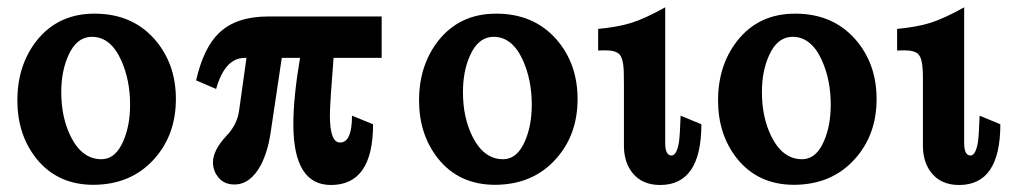

<svg xmlns="http://www.w3.org/2000/svg" viewBox="-20 -495 2820 534"><path d="M469.2 -219.7Q469.2 -120.1 409.2 -53.2Q345.2 18.6 239.7 19Q139.2 19 80.6 -54.7Q28.3 -121.1 28.3 -215.8Q28.3 -313 81.5 -381.3Q141.6 -457.5 243.7 -457Q346.7 -457 409.7 -386.2Q469.2 -318.4 469.2 -219.7ZM341.8 -204.1Q341.8 -272 317.4 -326.7Q288.1 -392.1 236.3 -392.6Q192.9 -392.6 169.9 -340.3Q150.4 -296.9 150.4 -238.8Q150.4 -168.9 176.3 -116.2Q208 -52.2 261.7 -52.2Q302.2 -52.2 323.7 -104.5Q341.8 -147 341.8 -204.1Z M1041.5 -334H907.7Q897.5 -206.5 897.5 -173.8Q897.5 -98.6 925.8 -98.6Q959 -98.6 959 -173.3L1017.6 -149.4Q1017.6 19.5 900.4 19.5Q795.9 19.5 795.9 -149.4Q795.9 -224.6 814.5 -334H763.7L731.9 -121.1Q724.6 -74.2 706.1 -37.1Q676.8 18.1 631.8 18.1Q604 18.1 588.1 -0.7Q572.3 -19.5 572.3 -43.5Q572.3 -76.7 608.9 -116.2Q639.6 -147.9 645 -187.5L665.5 -334H660.6Q605.5 -334 581.1 -247.6L525.4 -271.5Q546.9 -364.3 590.3 -404.3Q637.7 -449.2 726.6 -449.2H1041.5Z M1586.4 -219.7Q1586.4 -120.1 1526.4 -53.2Q1462.4 18.6 1356.9 19Q1256.3 19 1197.8 -54.7Q1145.5 -121.1 1145.5 -215.8Q1145.5 -313 1198.7 -381.3Q1258.8 -457.5 1360.8 -457Q1463.9 -457 1526.9 -386.2Q1586.4 -318.4 1586.4 -219.7ZM1459 -204.1Q1459 -272 1434.6 -326.7Q1405.3 -392.1 1353.5 -392.6Q1310.1 -392.6 1287.1 -340.3Q1267.6 -296.9 1267.6 -238.8Q1267.6 -168.9 1293.5 -116.2Q1325.2 -52.2 1378.9 -52.2Q1419.4 -52.2 1440.9 -104.5Q1459 -147 1459 -204.1Z M1930.7 -149.4Q1930.7 19.5 1815.9 19.5Q1767.1 19.5 1740.2 -12.7Q1715.8 -42 1715.3 -87.9V-261.7Q1715.3 -292.5 1714.8 -298.8Q1713.4 -332 1703.1 -343.5Q1692.9 -355 1663.6 -355Q1654.8 -355 1643.6 -354.5V-414.6Q1698.7 -419.9 1735.4 -431.2Q1774.9 -443.8 1830.1 -474.6V-97.2Q1830.1 -62.5 1847.7 -62.5Q1861.8 -62.5 1868.2 -98.6Q1871.1 -117.7 1873 -173.3Z M2418 -219.7Q2418 -120.1 2357.9 -53.2Q2293.9 18.6 2188.5 19Q2087.9 19 2029.3 -54.7Q1977.1 -121.1 1977.1 -215.8Q1977.1 -313 2030.3 -381.3Q2090.3 -457.5 2192.4 -457Q2295.4 -457 2358.4 -386.2Q2418 -318.4 2418 -219.7ZM2290.5 -204.1Q2290.5 -272 2266.1 -326.7Q2236.8 -392.1 2185.1 -392.6Q2141.6 -392.6 2118.7 -340.3Q2099.1 -296.9 2099.1 -238.8Q2099.1 -168.9 2125 -116.2Q2156.7 -52.2 2210.4 -52.2Q2251 -52.2 2272.5 -104.5Q2290.5 -147 2290.5 -204.1Z M2762.2 -149.4Q2762.2 19.5 2647.5 19.5Q2598.6 19.5 2571.8 -12.7Q2547.4 -42 2546.9 -87.9V-261.7Q2546.9 -292.5 2546.4 -298.8Q2544.9 -332 2534.7 -343.5Q2524.4 -355 2495.1 -355Q2486.3 -355 2475.1 -354.5V-414.6Q2530.3 -419.9 2566.9 -431.2Q2606.4 -443.8 2661.6 -474.6V-97.2Q2661.6 -62.5 2679.2 -62.5Q2693.4 -62.5 2699.7 -98.6Q2702.6 -117.7 2704.6 -173.3Z"/></svg>

Font: Accordance
Style: Bold
Weight: 700
Version: Version 1.2 (build January 31, 2020) Miklal Software Solutio